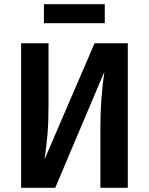

<svg xmlns="http://www.w3.org/2000/svg" viewBox="-20 -898 712 918"><path d="M591 0H460V-294Q460 -422 479 -555L244 0H81V-691H212V-394Q212 -312 207 -255Q202 -198 193 -136L432 -691H591ZM481 -787H190V-878H481Z"/></svg>

Font: Trujillo Medium
Style: Regular
Weight: 500
Designer: Fira Sans original fonts by bBox Type GmbH, Carrois Corporate GbR, & Edenspiekermann AG / Changes by Cristiano Sobral
Foundry: Fira Sans original fonts by bBox Type GmbH, Carrois Corporate GbR, & Edenspiekermann AG / Changes by Cristiano Sobral
Version: Version 4.301;October 17, 2021;FontCreator 14.0.0.2814 64-bi